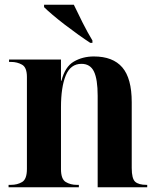

<svg xmlns="http://www.w3.org/2000/svg" viewBox="-20 -786 663 806"><path d="M16 0V-10H26Q53 -10 73 -22Q93 -34 93 -77V-463Q93 -503 72.5 -514.5Q52 -526 27 -526H18V-536H236V-447H238Q253 -506 290 -527.5Q327 -549 374 -549Q454 -549 493.5 -503Q533 -457 533 -357V-81Q533 -36 547.5 -23Q562 -10 595 -10H598V0H390V-384Q390 -453 374.5 -485.5Q359 -518 322 -518Q276 -518 256 -469Q236 -420 236 -336V-76Q236 -34 256 -22Q276 -10 302 -10H311V0ZM359 -606Q336 -621 308 -641Q280 -661 252 -682.5Q224 -704 201 -723.5Q178 -743 165 -756V-766H290Q306 -732 327 -690.5Q348 -649 368 -616V-606Z"/></svg>

Font: Noto Serif Display SemiCondensed
Style: Bold
Weight: 700
Width: 4
Designer: Monotype Design Team
Foundry: Monotype Imaging Inc.
Version: Version 2.009